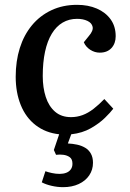

<svg xmlns="http://www.w3.org/2000/svg" viewBox="-20 -543 538 795"><path d="M241 232Q218 232 194 226.5Q170 221 153 212L168 166Q179 170 195 173.5Q211 177 227 177Q242 177 254 172.5Q266 168 273 158.5Q280 149 280 135Q280 116 269 108Q258 100 242.5 98Q227 96 212 98L203 78L225 13Q169 7 128 -24.5Q87 -56 66 -108Q45 -160 45 -225Q45 -290 62 -344Q79 -398 112 -438Q145 -478 192.5 -500.5Q240 -523 299 -523Q345 -523 381 -507.5Q417 -492 438 -463Q459 -434 459 -393Q459 -363 441.5 -344Q424 -325 393 -325Q372 -325 353.5 -337Q335 -349 327 -368L348 -394Q367 -416 363.5 -432Q360 -448 342 -456.5Q324 -465 299 -465Q266 -465 239.5 -449.5Q213 -434 194.5 -403.5Q176 -373 166.5 -329Q157 -285 157 -228Q157 -180 169.5 -141.5Q182 -103 208 -80.5Q234 -58 274 -58Q299 -58 322 -66.5Q345 -75 367.5 -92.5Q390 -110 412 -133L449 -93Q438 -78 414.5 -55Q391 -32 356 -12Q321 8 275 13L261 51Q281 52 299.5 56Q318 60 333 69Q348 78 356.5 93.5Q365 109 365 131Q365 160 349.5 183Q334 206 306 219Q278 232 241 232Z"/></svg>

Font: Literata 18pt Medium
Style: Italic
Weight: 500
Italic angle: -2°
Designer: Latin by Veronika Burian and Jose Scaglione. Greek by Irene Vlachou. Cyrillic by Vera Evstafieva
Foundry: TypeTogether
Version: Version 3.103;gftools[0.9.29]